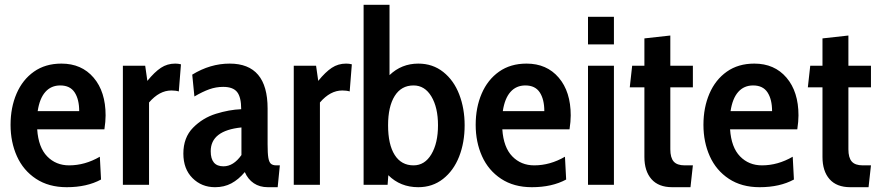

<svg xmlns="http://www.w3.org/2000/svg" viewBox="-20 -770 3669 800"><path d="M415 -231H135Q140 -156 176.5 -118.5Q213 -81 268 -81Q334 -81 396 -117L401 -22Q342 10 258 10Q183 10 130 -25Q77 -60 50.5 -119Q24 -178 24 -250Q24 -322 49 -380Q74 -438 121.5 -471.5Q169 -505 236 -505Q320 -505 370 -446.5Q420 -388 420 -289Q420 -264 415 -231ZM310 -307Q310 -356 291 -385Q272 -414 231 -414Q193 -414 169 -387Q145 -360 137 -307Z M492 -496H585L594 -433Q624 -470 650.5 -487.5Q677 -505 710 -505Q723 -505 734 -502L725 -389Q713 -393 694 -393Q644 -393 601 -343V0H492Z M744 -130Q744 -197 784.5 -238Q825 -279 880 -296Q935 -313 985 -315Q985 -365 968 -386.5Q951 -408 910 -408Q880 -408 852 -398Q824 -388 790 -368L781 -459Q856 -505 937 -505Q1095 -505 1095 -318V-169Q1095 -131 1098 -113Q1101 -95 1108.5 -88Q1116 -81 1132 -81H1146L1137 10H1096Q1062 10 1037.5 -6.5Q1013 -23 1000 -53Q974 -22 944 -6Q914 10 876 10Q820 10 782 -28Q744 -66 744 -130ZM986 -124V-239Q858 -226 858 -140Q858 -77 911 -77Q953 -77 986 -124Z M1204 -496H1297L1306 -433Q1336 -470 1362.5 -487.5Q1389 -505 1422 -505Q1435 -505 1446 -502L1437 -389Q1425 -393 1406 -393Q1356 -393 1313 -343V0H1204Z M1916 -248Q1916 -176 1893 -117.5Q1870 -59 1826 -24.5Q1782 10 1723 10Q1648 10 1598 -40L1595 0H1495V-750H1603V-457Q1653 -505 1723 -505Q1783 -505 1827 -470Q1871 -435 1893.5 -376.5Q1916 -318 1916 -248ZM1805 -248Q1805 -322 1777.5 -368Q1750 -414 1703 -414Q1652 -414 1624.5 -370Q1597 -326 1597 -248Q1597 -168 1624.5 -124.5Q1652 -81 1703 -81Q1750 -81 1777.5 -127.5Q1805 -174 1805 -248Z M2353 -231H2073Q2078 -156 2114.5 -118.5Q2151 -81 2206 -81Q2272 -81 2334 -117L2339 -22Q2280 10 2196 10Q2121 10 2068 -25Q2015 -60 1988.5 -119Q1962 -178 1962 -250Q1962 -322 1987 -380Q2012 -438 2059.5 -471.5Q2107 -505 2174 -505Q2258 -505 2308 -446.5Q2358 -388 2358 -289Q2358 -264 2353 -231ZM2248 -307Q2248 -356 2229 -385Q2210 -414 2169 -414Q2131 -414 2107 -387Q2083 -360 2075 -307Z M2430 -700H2538V-585H2430ZM2430 -496H2538V0H2430Z M2665 -116V-406H2604L2614 -496H2665V-610L2773 -622V-496H2867V-406H2773V-148Q2773 -113 2787 -97Q2801 -81 2833 -81H2867L2857 10H2781Q2724 10 2694.5 -23.5Q2665 -57 2665 -116Z M3302 -231H3022Q3027 -156 3063.5 -118.5Q3100 -81 3155 -81Q3221 -81 3283 -117L3288 -22Q3229 10 3145 10Q3070 10 3017 -25Q2964 -60 2937.5 -119Q2911 -178 2911 -250Q2911 -322 2936 -380Q2961 -438 3008.5 -471.5Q3056 -505 3123 -505Q3207 -505 3257 -446.5Q3307 -388 3307 -289Q3307 -264 3302 -231ZM3197 -307Q3197 -356 3178 -385Q3159 -414 3118 -414Q3080 -414 3056 -387Q3032 -360 3024 -307Z M3407 -116V-406H3346L3356 -496H3407V-610L3515 -622V-496H3609V-406H3515V-148Q3515 -113 3529 -97Q3543 -81 3575 -81H3609L3599 10H3523Q3466 10 3436.5 -23.5Q3407 -57 3407 -116Z"/></svg>

Font: Cabin Condensed SemiBold
Style: Regular
Weight: 600
Width: 3
Designer: Pablo Impallari
Foundry: Pablo Impallari. http://www.impallari.com Igino Marini. http://www.ikern.com
Version: Version 2.001